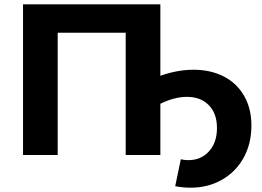

<svg xmlns="http://www.w3.org/2000/svg" viewBox="-20 -720 1218 892"><path d="M879 -396Q958 -396 1019 -365Q1080 -334 1114 -275Q1148 -216 1148 -137Q1148 -52 1111.5 13.5Q1075 79 1010.5 115.5Q946 152 866 152Q829 152 794 145L820 20Q836 24 855 24Q914 24 951 -17Q988 -58 988 -125Q988 -193 950 -231.5Q912 -270 849 -270Q790 -270 725 -238V0H564V-568H248V0H87V-700H725V-368Q805 -396 879 -396Z"/></svg>

Font: Montserrat-Bold
Style: Bold
Weight: 700
Version: Version 7.200